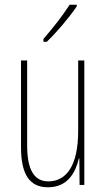

<svg xmlns="http://www.w3.org/2000/svg" viewBox="-20 -783 448 813"><path d="M305 -756V-763H275C241 -711 209 -671 164 -618V-606H178C217 -643 272 -707 305 -756ZM337 -527H311V-228C311 -82 261 -15 185 -15C127 -15 95 -60 95 -167V-527H69V-159C69 -45 105 10 183 10C268 10 300 -54 314 -112H316L317 0H337Z"/></svg>

Font: Noto Sans Malayalam ExtraCondensed Thin
Style: Regular
Weight: 100
Width: 2
Designer: Jelle Bosma - Monotype Design Team
Foundry: Monotype Imaging Inc.
Version: Version 2.104